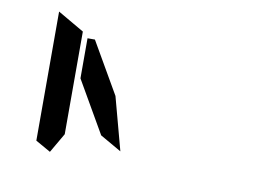

<svg xmlns="http://www.w3.org/2000/svg" viewBox="-59 -1051 934 665"><g transform="rotate(10 408.0 -719.0)"><path d="M212 -746V-887H238L342 -707L392 -521L317 -564ZM99 -959Q99 -959 99 -961L192 -907V-905V-895V-887V-782V-578V-546L152 -477L99 -507Z"/></g></svg>

Font: DSEG14 Modern
Style: Regular
Weight: 400
Designer: Keshikan(Twitter:@keshinomi_88pro)
Version: Version 0.46